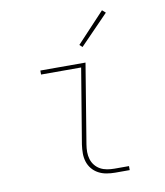

<svg xmlns="http://www.w3.org/2000/svg" viewBox="-84 -827 769 896"><g transform="rotate(-10 300.0 -378.5)"><path d="M389 0Q369 0 348.5 -3.5Q328 -7 310.5 -16.5Q293 -26 280.5 -41Q268 -56 262 -75Q256 -94 256 -114.5Q256 -135 259 -156L318 -511H128V-530H342L280 -153Q277 -135 277 -117.5Q277 -100 282 -83.5Q287 -67 297.5 -54Q308 -41 322.5 -33Q337 -25 354.5 -22Q372 -19 389 -19H458V0ZM341 -604 328 -616 460 -757 476 -743Z"/></g></svg>

Font: Iosevka Slab Thin Extended
Style: Italic
Weight: 100
Width: 7
Italic angle: -9°
Monospace: yes
Designer: Belleve Invis
Foundry: Belleve Invis
Version: Version 11.1.0; ttfautohint (v1.8.3)